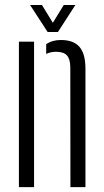

<svg xmlns="http://www.w3.org/2000/svg" viewBox="-20 -772 428 792"><path d="M270.5 0 270 -495Q269.5 -529 255.8 -543.8Q242 -558.5 211 -558.5Q189 -558.5 170.5 -549.5V-589.5Q195 -607 231 -607Q283 -607 307.5 -579Q332 -551 332.5 -491V0ZM58 0V-600H120.5V0ZM176.5 -640 104 -751.5H153L198 -678L243 -751.5H291L219 -640Z"/></svg>

Font: Big Shoulders Stencil Text Light
Style: Regular
Weight: 300
Designer: Patric King
Foundry: XO Type Co
Version: Version 1.000